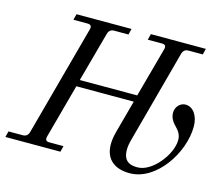

<svg xmlns="http://www.w3.org/2000/svg" viewBox="-112 -847 1157 998"><g transform="rotate(15 466.0 -348.5)"><path d="M-10 0H286L294 -32H218C200 -32 194 -41 199 -59L278 -350H587L540 -177C533 -151 529 -127 529 -106C529 -24 582 15 662 15C805 15 922 -164 922 -305C922 -362 894 -405 851 -405C826 -405 799 -382 799 -348C799 -320 812 -300 838 -274C852 -260 862 -240 862 -217C862 -139 773 -25 694 -25C657 -25 617 -34 617 -100C617 -116 620 -134 626 -156L760 -653C765 -671 775 -680 794 -680H870L878 -712H582L574 -680H650C669 -680 674 -671 669 -653L596 -386H287L360 -653C365 -671 375 -680 394 -680H470L478 -712H182L174 -680H250C268 -680 274 -671 269 -653L108 -59C103 -41 93 -32 74 -32H-2Z"/></g></svg>

Font: Old Standard
Style: Italic
Weight: 400
Italic angle: -15.2°
Designer: Alexey Kryukov <alexios@thessalonica.org.ru>
Version: Version 2.0